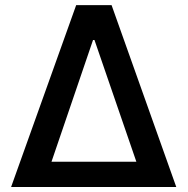

<svg xmlns="http://www.w3.org/2000/svg" viewBox="-20 -748 750 768"><path d="M24.4 0 284.7 -727.5H426.3L685.1 0ZM186 -101.1H525.4L357.9 -587.9H352.1Z"/></svg>

Font: Inter
Style: 540
Weight: 540
Designer: Rasmus Andersson
Foundry: rsms
Version: Version 4.001;git-66647c0bb